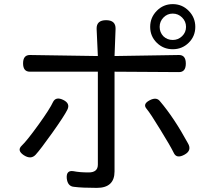

<svg xmlns="http://www.w3.org/2000/svg" viewBox="-20 -869 1040 932"><path d="M773 -693Q792 -675 818.5 -675Q845 -675 864 -693.5Q883 -712 883 -738.5Q883 -765 864 -784Q845 -803 818.5 -803Q792 -803 773.5 -784Q755 -765 755 -738.5Q755 -712 773 -693ZM818.5 -630Q773 -630 741 -661.5Q709 -693 709 -738.5Q709 -784 741 -816.5Q773 -849 818.5 -849Q864 -849 896 -816.5Q928 -784 928 -738.5Q928 -693 896 -661.5Q864 -630 818.5 -630ZM449 -729Q448 -771 495 -771Q542 -771 541 -729L536 -597L849 -602Q882 -602 882 -560.5Q882 -519 849 -519L536 -521V-37Q536 43 450 43Q378 43 340 38Q308 36 304 -4Q301 -44 337 -38Q366 -32 410.5 -32Q455 -32 455 -70V-521H125Q92 -521 92 -561.5Q92 -602 125 -602L455 -597ZM757 -377Q825 -297 892 -174Q913 -139 876 -118.5Q839 -98 825 -124Q807 -161 758 -240Q710 -319 691 -341.5Q672 -364 706 -382Q740 -400 757 -377ZM95 -116Q61 -139 85.5 -162Q110 -185 166 -262.5Q222 -340 238 -375Q252 -401 287 -384Q322 -367 307 -336.5Q292 -306 234 -224.5Q176 -143 153 -118Q130 -93 95 -116Z"/></svg>

Font: Raw Maruko Gothic CJK TC
Style: Regular
Weight: 400
Version: Version 1.001